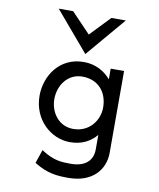

<svg xmlns="http://www.w3.org/2000/svg" viewBox="-101 -841 925 1116"><g transform="rotate(10 361.5 -282.5)"><path d="M352 -529 550 -762H465L352 -644L239 -762H154ZM220 -240C220 -323 274 -397 358 -397C453 -397 508 -331 508 -240C508 -164 452 -88 358 -88C270 -88 220 -164 220 -240ZM132 -245C132 -103 240 -9 352 -9C424 -9 473 -38 508 -79V6C508 75 461 114 379 114C324 114 278 112 210 68L204 64L177 144L180 146C256 193 314 197 379 197C524 197 591 109 591 12V-471H512V-408C478 -448 425 -482 352 -482C210 -482 132 -363 132 -245Z"/></g></svg>

Font: Charger Monospace
Style: Regular
Weight: 400
Designer: Jasper
Foundry: Cannot Into Space Fonts
Version: Version 0.980